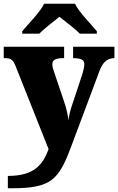

<svg xmlns="http://www.w3.org/2000/svg" viewBox="-23 -786 632 1027"><path d="M96 -619V-606H187C208 -628 265 -673 295 -696C325 -673 383 -628 404 -606H495V-619C464 -657 399 -721 378 -766H213C192 -721 127 -657 96 -619ZM19 155V221H42C254 221 292 173 358 -3L509 -406C526 -452 549 -473 585 -475H589V-536H368V-475H373C412 -473 428 -467 428 -442C428 -429 421 -399 417 -388L357 -207C352 -192 347 -171 343 -142C341 -166 333 -204 320 -242L267 -399C262 -413 257 -429 257 -442C257 -464 272 -475 315 -475H320V-536H-3V-475H2C32 -475 46 -470 61 -431L237 12C206 94 161 155 19 155Z"/></svg>

Font: Noto Serif Gurmukhi Black
Style: Regular
Weight: 900
Designer: Vaibhav Singh and the Monotype Design Team
Foundry: Monotype Imaging Inc.
Version: Version 2.004